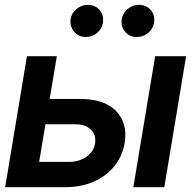

<svg xmlns="http://www.w3.org/2000/svg" viewBox="-20 -780 797 800"><path d="M150.4 -367.7H311.5Q415 -368.2 463.9 -317.1Q512.7 -266.1 499.5 -184.1Q490.2 -130.4 457.5 -88.9Q424.8 -47.4 371.8 -23.7Q318.8 0 249 0H1.5L92.3 -545.9H216.8L143.1 -105.5H266.6Q309.1 -105.5 339.8 -126.7Q370.6 -147.9 376 -182.1Q381.8 -217.8 358.4 -240.2Q335 -262.7 293.9 -262.2H132.8ZM535.6 0 626.5 -545.9H755.4L664.6 0ZM337.9 -626Q307.6 -625.5 288.8 -647.9Q270 -670.4 274.4 -700.7Q278.3 -726.1 299.3 -742.9Q320.3 -759.8 345.2 -759.8Q377 -759.8 395.3 -738Q413.6 -716.3 408.7 -684.6Q405.3 -660.6 384.8 -643.1Q364.3 -625.5 337.9 -626ZM550.3 -626Q520.5 -625.5 501.5 -647.7Q482.4 -669.9 487.3 -700.7Q491.7 -726.1 512.5 -742.9Q533.2 -759.8 558.1 -759.8Q589.8 -759.8 608.4 -738Q627 -716.3 621.6 -684.6Q617.7 -660.6 597.4 -643.1Q577.1 -625.5 550.3 -626Z"/></svg>

Font: Inter Tight SemiBold
Style: Italic
Weight: 600
Italic angle: -9.39999°
Designer: Rasmus Andersson
Foundry: rsms
Version: Version 3.004